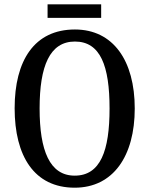

<svg xmlns="http://www.w3.org/2000/svg" viewBox="-20 -862 694 892"><path d="M201 -779H450V-842H201ZM327 10C506 10 606 -137 606 -358C606 -580 506 -725 328 -725C139 -725 48 -580 48 -359C48 -137 139 10 327 10ZM327 -46C211 -46 164 -162 164 -358C164 -555 211 -669 328 -669C447 -669 489 -555 489 -358C489 -162 447 -46 327 -46Z"/></svg>

Font: Noto Serif Georgian Condensed Medium
Style: Regular
Weight: 500
Width: 3
Designer: Monotype Design Team, Akaki Razmadze
Foundry: Google LLC
Version: Version 2.003